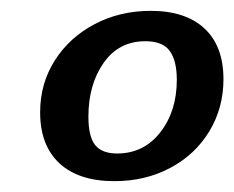

<svg xmlns="http://www.w3.org/2000/svg" viewBox="-20 -704 432 354"><path d="M54 -497Q54 -550 81 -592.5Q108 -635 154.5 -659.5Q201 -684 258 -684Q322 -684 357 -651.5Q392 -619 392 -558Q392 -505 366 -462Q340 -419 294 -394.5Q248 -370 191 -370Q125 -370 89.5 -403Q54 -436 54 -497ZM306 -557Q306 -592 293 -610Q280 -628 248 -628Q199 -628 171 -588Q143 -548 143 -489Q143 -452 155.5 -436.5Q168 -421 196 -421Q245 -421 275.5 -460Q306 -499 306 -557Z"/></svg>

Font: Sansita Light Italic
Style: Regular
Weight: 300
Italic angle: -11°
Designer: Pablo Cosgaya
Foundry: Omnibus-Type
Version: Version 1.006